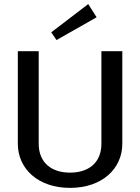

<svg xmlns="http://www.w3.org/2000/svg" viewBox="-20 -899 682 934"><path d="M450 -815 409.2 -879.2 229.2 -741.7 255 -704.2ZM66.7 -200C66.7 -77.5 165.8 15 320.8 15C475.8 15 575 -77.5 575 -200V-650H473.3V-200C473.3 -105.8 409.2 -59.2 320.8 -59.2C232.5 -59.2 168.3 -105.8 168.3 -200V-650H66.7Z"/></svg>

Font: Boon Medium
Style: Regular
Weight: 500
Designer: Sungsit Sawaiwan
Foundry: FontUni
Version: Version 2.0